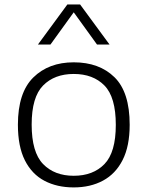

<svg xmlns="http://www.w3.org/2000/svg" viewBox="-20 -828 660 858"><path d="M309.5 9.5Q235 9.5 178.8 -20Q122.5 -49.5 91.2 -111.5Q60 -173.5 60 -270.5Q60 -414 128.8 -481.8Q197.5 -549.5 309.5 -549.5Q423.5 -549.5 491.5 -483Q559.5 -416.5 559.5 -270.5Q559.5 -175 528 -113Q496.5 -51 440.2 -20.8Q384 9.5 309.5 9.5ZM309.5 -42.5Q396 -42.5 446.8 -94.8Q497.5 -147 497.5 -270Q497.5 -394 446.8 -445.8Q396 -497.5 309.5 -497.5Q223.5 -497.5 172.5 -445.8Q121.5 -394 121.5 -271.5Q121.5 -147.5 172.5 -95Q223.5 -42.5 309.5 -42.5ZM149.5 -629 281 -808H338L469.5 -629H413.5L309.5 -773L205.5 -629Z"/></svg>

Font: Encode Sans Expanded Light
Style: Regular
Weight: 300
Width: 7
Designer: Multiple Designers
Foundry: Impallari Type
Version: Version 3.000; ttfautohint (v1.8.3) -l 8 -r 50 -G 200 -x 14 